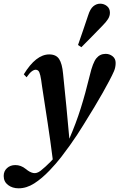

<svg xmlns="http://www.w3.org/2000/svg" viewBox="-85 -790 647 1041"><path d="M16 231Q-18 231 -41.5 213Q-65 195 -65 164Q-65 138 -47 121.5Q-29 105 -2 105Q13 105 27 110Q41 115 56 127Q76 144 95 148Q114 152 135 136Q149 125 162 113Q175 101 189 87Q195 81 201 74Q188 -29 173.5 -123Q159 -217 143 -322Q138 -362 133.5 -381Q129 -400 123 -406Q117 -412 109 -412Q99 -412 87 -403Q75 -394 59 -371L44 -387Q110 -495 182 -495Q219 -495 235.5 -470Q252 -445 257 -390Q267 -295 275 -211Q283 -127 291 -38Q327 -121 352.5 -202Q378 -283 402 -382Q418 -450 437.5 -474Q457 -498 488 -498Q509 -498 525.5 -485Q542 -472 542 -449Q542 -425 533 -404Q524 -383 507 -351Q491 -321 472 -287Q453 -253 427 -210Q399 -165 367.5 -113Q336 -61 294 -2Q272 29 246.5 62Q221 95 184 134Q142 178 100.5 204.5Q59 231 16 231ZM338 -546Q352 -587 366 -627Q380 -667 393 -707Q404 -742 421 -756Q438 -770 458 -770Q479 -770 495 -757Q511 -744 511 -721Q511 -703 500.5 -686.5Q490 -670 470 -650Q441 -620 413 -591.5Q385 -563 356 -534Z"/></svg>

Font: DeepMind Serif Text
Style: Italic
Weight: 400
Italic angle: -12°
Designer: Frank Grießhammer / Modifications: Colophon Foundry
Foundry: Colophon Foundry
Version: Version 5.003; ttfautohint (v1.8.2)